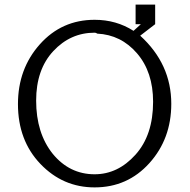

<svg xmlns="http://www.w3.org/2000/svg" viewBox="-20 -797 824 834"><path d="M58 -345Q58 -498 153 -604.5Q248 -711 391 -711Q485 -711 560 -663Q566 -668 576 -677.5Q586 -687 592 -692H569V-777H654V-692L589 -642Q724 -519 724 -346Q724 -194 629 -88.5Q534 17 391 17Q253 17 155.5 -85Q58 -187 58 -345ZM137 -360Q137 -219 209 -129Q282 -40 391 -40Q492 -40 568.5 -125Q645 -210 645 -355Q645 -484 575.5 -565Q506 -646 402 -651Q398 -655 391 -655Q286 -655 211.5 -575Q137 -495 137 -360Z"/></svg>

Font: Coval
Style: ExtraLight
Weight: 250
Foundry: Context Ltd
Version: Version 001.000